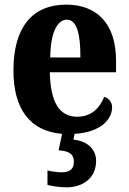

<svg xmlns="http://www.w3.org/2000/svg" viewBox="-20 -569 556 829"><path d="M266 240C341 240 395 197 395 126C395 73 354 39 297 34L302 9C417 2 464 -55 464 -106C464 -129 449 -145 430 -151C410 -102 374 -65 314 -65C238 -65 198 -124 195 -257H481V-308C481 -466 399 -549 266 -549C121 -549 38 -453 38 -265C38 -101 107 -3 248 9L233 80C271 83 299 91 299 130C299 164 278 175 245 175C230 175 206 172 185 167V229C206 236 248 240 266 240ZM327 -321H197C198 -427 227 -484 269 -484C311 -484 328 -423 327 -321Z"/></svg>

Font: Noto Serif Condensed ExtraBold
Style: Regular
Weight: 800
Width: 3
Designer: Monotype Design Team
Foundry: Monotype Imaging Inc.
Version: Version 2.013